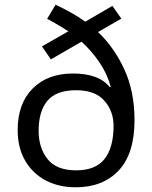

<svg xmlns="http://www.w3.org/2000/svg" viewBox="-20 -785 645 815"><path d="M216 -765Q248 -750 280.5 -732Q313 -714 342 -693L457 -760L495 -706L396 -649Q464 -585 507.5 -491Q551 -397 551 -275Q551 -133 484 -61.5Q417 10 301 10Q229 10 173.5 -19.5Q118 -49 86.5 -103.5Q55 -158 55 -233Q55 -345 118.5 -409Q182 -473 290 -473Q343 -473 382.5 -459Q422 -445 446 -415L450 -417Q434 -474 401 -522Q368 -570 326 -608L196 -533L158 -588L270 -652Q249 -666 226 -679.5Q203 -693 180 -705ZM303 -402Q219 -402 181.5 -357.5Q144 -313 144 -230Q144 -157 182 -109.5Q220 -62 303 -62Q386 -62 424 -110.5Q462 -159 462 -251Q462 -313 423 -357.5Q384 -402 303 -402Z"/></svg>

Font: Noto Sans Lydian
Style: Regular
Weight: 400
Designer: Monotype Design Team
Foundry: Monotype Imaging Inc.
Version: Version 2.002; ttfautohint (v1.8.4.7-5d5b)